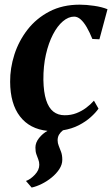

<svg xmlns="http://www.w3.org/2000/svg" viewBox="-20 -566 492 843"><path d="M94 228.5Q114 221.5 133.2 201Q152.5 180.5 152.5 157.5Q152.5 145 148.2 134.2Q144 123.5 139.8 111.5Q135.5 99.5 135.5 82Q135.5 60 151.5 40Q167.5 20 188.5 8.5Q110.5 0.5 67.8 -54.8Q25 -110 24.5 -207Q24 -266.5 43.2 -326.5Q62.5 -386.5 101 -436Q139.5 -485.5 197 -515.5Q254.5 -545.5 330 -545.5Q358.5 -545.5 393 -540.5Q427.5 -535.5 452 -525.5L416.5 -393.5Q408.5 -394 401 -394.2Q393.5 -394.5 385.5 -395Q373.5 -424.5 360.8 -446.5Q348 -468.5 334.2 -480.8Q320.5 -493 305.5 -493Q280.5 -493 256.2 -472.5Q232 -452 212.5 -414.5Q193 -377 181.5 -326.2Q170 -275.5 170.5 -215Q171.5 -161 182.5 -126.8Q193.5 -92.5 214 -76.2Q234.5 -60 264 -60Q292 -60 315.2 -69Q338.5 -78 358 -92.5Q377.5 -107 392.5 -124L412.5 -89Q400 -71 378.2 -51.5Q356.5 -32 326 -16.2Q295.5 -0.5 256.5 6Q245.5 14.5 239.2 25.2Q233 36 233 50Q233 62.5 238 74.5Q243 86.5 248.2 101Q253.5 115.5 253.5 135.5Q253.5 156.5 240.5 176.5Q227.5 196.5 207 213.2Q186.5 230 163.2 241.5Q140 253 119 257.5Z"/></svg>

Font: Merriweather 72pt
Style: Bold Italic
Weight: 700
Italic angle: -7.8°
Version: Version 2.101